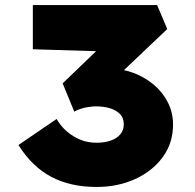

<svg xmlns="http://www.w3.org/2000/svg" viewBox="-20 -730 771 760"><path d="M362 10Q259 10 183 -30Q107 -70 53 -156L204 -259Q221 -230 245 -209.5Q269 -189 298 -177Q327 -165 362 -165Q393 -165 417 -173Q441 -181 455.5 -197.5Q470 -214 470 -238Q470 -264 454 -279.5Q438 -295 413.5 -302Q389 -309 360 -309Q346 -309 330 -306.5Q314 -304 300 -299.5Q286 -295 274 -288L228 -400L384 -550L437 -525L110 -535V-710H602L642 -615L387 -373L337 -448Q347 -452 368.5 -455Q390 -458 417 -458Q465 -458 509.5 -441Q554 -424 589 -394.5Q624 -365 644.5 -324.5Q665 -284 665 -237Q665 -164 624.5 -108.5Q584 -53 515.5 -21.5Q447 10 362 10Z"/></svg>

Font: Lexend Exa Black
Style: Regular
Weight: 900
Designer: Bonnie Shaver-Troup, Thomas Jockin
Foundry: Lexend
Version: Version 1.007